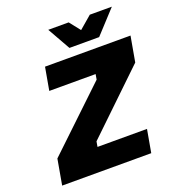

<svg xmlns="http://www.w3.org/2000/svg" viewBox="-164 -1075 1096 1203"><g transform="rotate(-20 383.5 -473.5)"><path d="M381 -795 295 -947H431L488 -875L572 -947H719L579 -795ZM43 0 73 -170 473 -550 479 -585H170L197 -737H767L737 -568L340 -187L334 -152H664L637 0Z"/></g></svg>

Font: Tomorrow
Style: Bold Italic
Weight: 700
Italic angle: -10°
Designer: Tony de Marco, Monica Rizzolli
Foundry: Just in Type
Version: Version 2.002